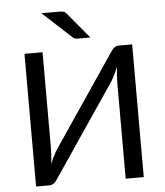

<svg xmlns="http://www.w3.org/2000/svg" viewBox="-61 -979 885 1032"><g transform="rotate(-5 382.0 -463.0)"><path d="M672.5 0H575V-510Q575 -552 580.5 -603Q562.5 -558 543.5 -527.5L207 -30.5Q189 0 164 0H91.5V-716H189V-206.5Q189 -164.5 183.5 -113.5Q201.5 -159 220.5 -188.5L557 -686Q575 -716 600 -716H672.5ZM452 -772.5H388Q377.5 -772.5 370.8 -774Q364 -775.5 357 -782L201 -925.5H296Q313 -925.5 321.8 -922.5Q330.5 -919.5 338 -909.5Z"/></g></svg>

Font: Verano Sans
Style: Regular
Weight: 400
Designer: Lukasz Dziedzic with Adam Twardoch and Botio Nikoltchev
Foundry: tyPoland Lukasz Dziedzic
Version: Version 3.001;December 28, 2019;FontCreator 12.0.0.2547 64-b